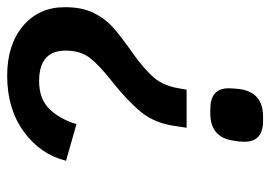

<svg xmlns="http://www.w3.org/2000/svg" viewBox="-149 -467 753 535"><g transform="rotate(90 227.5 -199.5)"><path d="M355 -504Q355 -489 352 -474Q343 -409 276 -409H264Q206 -409 206 -460Q206 -470 208 -490Q217 -556 285 -556H297Q355 -556 355 -504ZM311 -310Q303 -254 272.5 -216.5Q242 -179 188 -136Q142 -100 121.5 -73.5Q101 -47 101 -6Q101 68 186 68Q235 68 263 40Q291 12 306 -36L408 -7Q390 65 326.5 111Q263 157 171 157Q85 157 32.5 113Q-20 69 -20 -4Q-20 -51 -4.5 -83Q11 -115 36 -137.5Q61 -160 107 -192Q152 -224 175.5 -251Q199 -278 206 -321L210 -343H316Z"/></g></svg>

Font: Krub SemiBold
Style: Italic
Weight: 600
Italic angle: -8°
Designer: Ekaluck Peanpanawate
Foundry: Cadson Demak Co.,Ltd.
Version: Version 1.000; ttfautohint (v1.6)